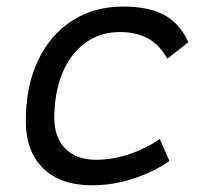

<svg xmlns="http://www.w3.org/2000/svg" viewBox="-20 -547 626 577"><path d="M268.6 -66.9Q319.3 -66.9 369.6 -84Q419.9 -101.1 460 -129.4L489.3 -63Q441.9 -30.3 381.1 -10.3Q320.3 9.8 256.3 9.8Q162.1 9.8 109.9 -41Q57.6 -91.8 57.6 -183.6Q57.6 -287.6 94 -364.7Q130.4 -441.9 196.3 -484.6Q262.2 -527.3 350.6 -527.3Q427.7 -527.3 474.9 -501.2Q522 -475.1 545.9 -419.9L482.9 -370.6Q459.5 -412.6 424.6 -431.6Q389.6 -450.7 340.3 -450.7Q281.2 -450.7 236.8 -418.5Q192.4 -386.2 168 -328.4Q143.6 -270.5 143.1 -192.4Q143.6 -133.3 176.5 -100.1Q209.5 -66.9 268.6 -66.9Z"/></svg>

Font: Cascadia Code NF SemiLight
Style: Italic
Weight: 350
Italic angle: -10°
Monospace: yes
Designer: Aaron Bell
Foundry: Saja Typeworks
Version: Version 2404.023; ttfautohint (v1.8.4)